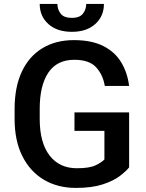

<svg xmlns="http://www.w3.org/2000/svg" viewBox="-20 -919 721 949"><path d="M618.2 -363.3V-91.8Q603 -72.3 571.3 -48.3Q539.6 -24.4 486.6 -7.3Q433.6 9.8 355 9.8Q265.6 9.8 197.5 -30.3Q129.4 -70.3 90.8 -146.7Q52.2 -223.1 52.2 -331.1V-380.4Q52.2 -488.3 87.6 -564.2Q123 -640.1 189 -680.4Q254.9 -720.7 345.2 -720.7Q432.6 -720.7 490.2 -691.7Q547.9 -662.6 578.9 -611.3Q609.9 -560.1 618.2 -494.1H498Q488.8 -549.8 454.8 -586.7Q420.9 -623.5 347.2 -623.5Q261.7 -623.5 219 -560.1Q176.3 -496.6 176.3 -381.3V-331.1Q176.3 -213.9 224.9 -150.6Q273.4 -87.4 359.9 -87.4Q422.9 -87.4 453.1 -102.3Q483.4 -117.2 496.1 -130.9V-272H348.1V-363.3ZM406.2 -899.4H493.7Q493.7 -838.9 450.9 -800.3Q408.2 -761.7 335.4 -761.7Q261.7 -761.7 219 -800.3Q176.3 -838.9 176.3 -899.4H263.7Q263.7 -872.6 279.8 -851.6Q295.9 -830.6 335.4 -830.6Q373.5 -830.6 389.9 -851.6Q406.2 -872.6 406.2 -899.4Z"/></svg>

Font: Vazirmatn UI Medium
Style: Regular
Weight: 500
Designer: Saber Rastikerdar
Foundry: Saber Rastikerdar
Version: Version 33.003